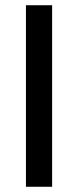

<svg xmlns="http://www.w3.org/2000/svg" viewBox="-20 -713 298 733"><path d="M79 0V-693H179V0Z"/></svg>

Font: Ubuntu Sans Medium
Style: Regular
Weight: 500
Designer: Dalton Maag Ltd
Foundry: Dalton Maag Ltd
Version: Version 1.006; ttfautohint (v1.8.4.7-5d5b)